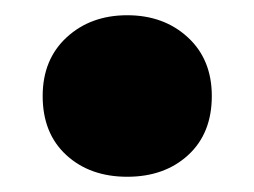

<svg xmlns="http://www.w3.org/2000/svg" viewBox="-20 -410 334 252"><path d="M36 -284Q36 -332 67.5 -361Q99 -390 147 -390Q195 -390 226.5 -361Q258 -332 258 -284Q258 -235 227 -206.5Q196 -178 147 -178Q98 -178 67 -206.5Q36 -235 36 -284Z"/></svg>

Font: Minipax
Style: Bold
Weight: 700
Designer: Raphaël Ronot, Igor Stepanchenko (Cyrillic)
Foundry: steppetype
Version: Version 1.002